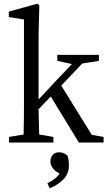

<svg xmlns="http://www.w3.org/2000/svg" viewBox="-20 -761 575 1025"><path d="M28 0V-30L106 -43Q107 -84 107.5 -127.5Q108 -171 108 -211V-657L27 -670V-699L178 -741L190 -733L186 -574V-230L280 -331L364 -419L286 -436V-468H508V-436L419 -422L307 -304L470 -41L533 -30V0H401L251 -246L186 -178Q187 -144 187.5 -109.5Q188 -75 189 -43L265 -30V0ZM348 122Q348 167 317.5 197.5Q287 228 245 244L233 217Q280 195 298 165Q273 153 261 135.5Q249 118 249 103Q249 81 261 66.5Q273 52 296 52Q321 52 341 71Q345 84 346.5 97.5Q348 111 348 122Z"/></svg>

Font: Source Serif 4 Subhead
Style: Regular
Weight: 400
Designer: Frank Grießhammer
Foundry: Adobe Systems Incorporated
Version: Version 4.004;hotconv 1.0.117;makeotfexe 2.5.65602